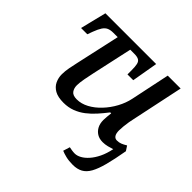

<svg xmlns="http://www.w3.org/2000/svg" viewBox="-189 -717 1126 1126"><g transform="rotate(45 374.0 -154.0)"><path d="M563 228Q530 228 505.5 222Q481 216 465 209L478 167Q487 169 500 171Q513 173 524 173Q543 173 564 161.5Q585 150 605 127.5Q625 105 641 72Q657 39 666 -5Q652 0 632 5Q612 10 593 10Q565 10 545.5 -2Q526 -14 515 -35Q504 -56 504 -85Q504 -97 505.5 -113Q507 -129 509 -145H501Q478 -115 453 -87Q428 -59 400 -37.5Q372 -16 339 -3.5Q306 9 267 9Q220 9 193 -6.5Q166 -22 154 -47.5Q142 -73 142 -102Q142 -127 147.5 -157Q153 -187 159 -212L220 -488H183Q160 -488 144.5 -481Q129 -474 117.5 -456.5Q106 -439 94 -407L82 -374H30L70 -536H491L463 -374H415V-407Q415 -439 411 -456.5Q407 -474 394.5 -481Q382 -488 359 -488H324L269 -237Q263 -211 256.5 -175.5Q250 -140 250 -119Q250 -94 262.5 -77Q275 -60 308 -60Q345 -60 381.5 -79.5Q418 -99 450 -133Q482 -167 504.5 -208.5Q527 -250 536 -293L587 -536H694L626 -214Q623 -202 619.5 -182Q616 -162 614 -141Q612 -120 612 -106Q612 -82 620.5 -69Q629 -56 645 -56Q662 -56 676 -61.5Q690 -67 708 -78L727 -49Q713 31 699 84Q685 137 667.5 168.5Q650 200 624.5 214Q599 228 563 228Z"/></g></svg>

Font: ET Text
Style: Italic
Weight: 470
Italic angle: -12°
Designer: Monotype Design Team
Foundry: Monotype Imaging Inc.
Version: Version 2.009